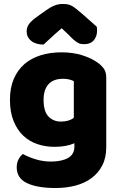

<svg xmlns="http://www.w3.org/2000/svg" viewBox="-20 -764 607 965"><path d="M289 -501Q346 -501 392.5 -486.5Q439 -472 471 -449Q491 -435 502.5 -418Q514 -401 514 -374V-24Q514 29 494 67.5Q474 106 439.5 131.5Q405 157 358.5 169Q312 181 259 181Q168 181 116 156.5Q64 132 64 77Q64 54 73.5 36.5Q83 19 95 10Q124 26 160.5 37Q197 48 236 48Q290 48 322 30Q354 12 354 -28V-44Q313 -26 254 -26Q209 -26 168.5 -39.5Q128 -53 97.5 -81.5Q67 -110 48.5 -155Q30 -200 30 -262Q30 -323 49.5 -368Q69 -413 103.5 -442.5Q138 -472 185.5 -486.5Q233 -501 289 -501ZM351 -356Q344 -360 330.5 -364Q317 -368 297 -368Q248 -368 223.5 -340.5Q199 -313 199 -262Q199 -204 223.5 -178.5Q248 -153 286 -153Q327 -153 351 -172ZM290 -622Q256 -593 237 -575Q218 -557 199 -540Q160 -540 137 -558.5Q114 -577 114 -606Q114 -626 125 -642Q136 -658 162 -677L211 -712Q235 -729 254.5 -736.5Q274 -744 294 -744Q307 -744 317.5 -742.5Q328 -741 339 -735.5Q350 -730 363 -719.5Q376 -709 396 -692L466 -630Q467 -625 467.5 -621Q468 -617 468 -612Q468 -581 451.5 -561.5Q435 -542 404 -542Q394 -542 386 -543.5Q378 -545 369.5 -550Q361 -555 350 -564.5Q339 -574 324 -590Z"/></svg>

Font: BALOOCHETTANREGULAR
Style: Book
Weight: 400
Designer: Maithili Shingre and Ek Type
Foundry: Ek Type
Version: Version 1.100;PS 1.000;hotconv 1.0.88;makeotf.lib2.5.647800;